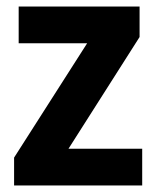

<svg xmlns="http://www.w3.org/2000/svg" viewBox="-20 -566 480 586"><path d="M414 0H23V-85L246 -434H37V-546H406V-453L189 -112H414Z"/></svg>

Font: Noto Sans Gujarati UI SemiCondensed
Style: Bold
Weight: 700
Width: 4
Designer: Jelle Bosma - Monotype Design Team, Universal Thirst
Foundry: Monotype Imaging Inc.
Version: Version 2.106; ttfautohint (v1.8.4.7-5d5b)